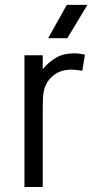

<svg xmlns="http://www.w3.org/2000/svg" viewBox="-20 -750 380 770"><path d="M275.9 -536.1Q288.1 -536.1 299.3 -534.7Q310.5 -533.2 320.8 -530.8L310.1 -466.3Q299.8 -467.8 288.6 -469.2Q277.3 -470.7 266.1 -470.7Q228 -470.7 201.2 -452.6Q174.3 -434.6 162.1 -405.8Q154.3 -386.2 152.8 -362.8Q151.4 -339.4 151.4 -314V0H78.1V-528.3H151.4V-472.7Q176.3 -502.4 206.1 -519.3Q235.8 -536.1 275.9 -536.1ZM330.6 -730.5 250 -596.7H172.9L248 -730.5Z"/></svg>

Font: Gidole
Style: Regular
Weight: 400
Version: Version 2.100; ttfautohint (v1.8.4.7-5d5b)